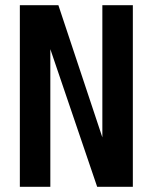

<svg xmlns="http://www.w3.org/2000/svg" viewBox="-20 -720 590 740"><path d="M56.5 0V-700H205L374.5 -190.5V-700H492V0H354.5L174 -530.5V0Z"/></svg>

Font: Trispace SemiCondensed Medium
Style: Regular
Weight: 500
Width: 4
Designer: Tyler Finck
Foundry: Etcetera Type Company
Version: Version 1.210; ttfautohint (v1.8.3)